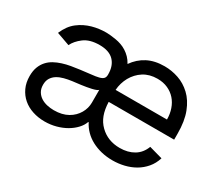

<svg xmlns="http://www.w3.org/2000/svg" viewBox="-107 -774 1138 1006"><g transform="rotate(30 462.5 -270.5)"><path d="M51.1 -154.8Q51.1 -186.1 59.8 -209.2Q68.5 -232.2 83.6 -249.1Q98.7 -266 119.1 -277.2Q139.6 -288.4 163 -295.8Q186.4 -303.3 212 -307.7Q237.6 -312.1 262.8 -315.3Q300.1 -320.3 326.7 -323Q353.3 -325.6 370.4 -329.9Q387.4 -334.2 395.4 -342Q403.4 -349.8 403.4 -365.1V-367.9Q403.4 -420.1 374.6 -449.4Q345.9 -478.7 288.4 -478.7Q229.4 -478.7 194.6 -452.4Q160.5 -426.5 146.3 -396.3L66.8 -424.7Q77.8 -450.3 91.8 -469.5Q105.8 -488.6 123.9 -502.5Q141.7 -516.3 161.4 -525.9Q181.1 -535.5 201.9 -541.4Q222.7 -547.2 243.8 -549.9Q264.9 -552.6 285.5 -552.6Q297.6 -552.6 312.3 -551Q327.1 -549.4 345.2 -546.5Q362.2 -543.7 378.9 -537.8Q395.6 -532 411 -522.2Q426.5 -512.4 440 -498.6Q453.5 -484.7 463.8 -465.6Q492.9 -507.5 536 -530Q579.2 -552.6 639.2 -552.6Q681.8 -552.6 723.4 -538.5Q764.9 -524.5 799 -492.5Q833.1 -460.6 853.3 -408.4Q873.6 -356.2 873.6 -279.8V-244.3H477.6Q479 -199.6 491.1 -166.9Q503.2 -134.2 527.7 -110.4Q575.3 -63.9 647.7 -63.9Q697.1 -63.9 732.6 -85.2Q768.1 -106.5 784.1 -149.1L865.1 -126.4Q854 -90.9 831.9 -64.8Q809.7 -38.7 780.5 -21.8Q751.4 -5 717.2 3.2Q682.9 11.4 647.7 11.4Q611.2 11.4 579 3.6Q546.9 -4.3 520.2 -18.6Q493.6 -33 473.4 -53.4Q453.1 -73.9 440.3 -99.4H437.5Q429.7 -76.7 410.7 -56.3Q391.7 -35.9 365.1 -20.4Q338.4 -5 305.8 3.9Q273.1 12.8 237.2 12.8Q198.5 12.8 164.4 1.6Q130.3 -9.6 105.3 -31.1Q80.3 -52.6 65.7 -83.8Q51.1 -115.1 51.1 -154.8ZM250 -62.5Q299.7 -62.5 334.2 -82Q351.2 -91.6 364.2 -104.6Q377.1 -117.5 385.8 -132.5Q394.5 -147.4 399 -163.9Q403.4 -180.4 403.4 -197.4V-274.1Q399.9 -269.9 390.3 -266.2Q380.7 -262.4 367.4 -259.4Q354 -256.4 338.8 -253.7Q323.5 -251.1 308.6 -249.1Q293.7 -247.2 280.5 -245.6Q267.4 -244 258.5 -242.9Q234 -239.7 211.6 -233.8Q189.3 -228 172.2 -217.5Q155.2 -207 145.1 -190.9Q134.9 -174.7 134.9 -150.6Q134.9 -126.1 145.1 -109.4Q155.2 -92.7 171.5 -82.2Q187.9 -71.7 208.5 -67.1Q229 -62.5 250 -62.5ZM477.6 -316.8H788.4Q788.4 -350.5 778.2 -379.8Q768.1 -409.1 748.9 -430.8Q729.8 -452.4 702.1 -464.8Q674.4 -477.3 639.2 -477.3Q591.3 -477.3 556.1 -454.9Q538.7 -443.9 524.7 -428.8Q510.7 -413.7 500.7 -395.8Q490.8 -377.8 484.9 -357.8Q479 -337.7 477.6 -316.8Z"/></g></svg>

Font: Inter P
Style: Regular
Weight: 400
Designer: Rasmus Andersson
Foundry: rsms
Version: Version 3.018;git-588b23468